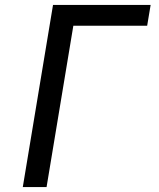

<svg xmlns="http://www.w3.org/2000/svg" viewBox="-20 -755 640 775"><path d="M72 0 194 -735H588L574 -651H276L168 0Z"/></svg>

Font: Iosevka Curly MdExObl
Style: Regular
Weight: 500
Width: 7
Italic angle: -9°
Monospace: yes
Designer: Belleve Invis
Foundry: Belleve Invis
Version: Version 11.1.0; ttfautohint (v1.8.3)